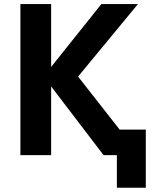

<svg xmlns="http://www.w3.org/2000/svg" viewBox="-20 -752 764 933"><path d="M228.5 -332V2H79.1V-732.4H228.5V-426.8L472.7 -732.4H650.4L359.4 -379.9L561.5 -122.1H688.5V160.2H547.9V2H546.9H483.4Z"/></svg>

Font: Nasu
Style: Bold
Weight: 700
Designer: Ryoko NISHIZUKA (kana &amp; ideographs); Paul D. Hunt (Latin, Greek &amp; Cyrillic); Wenlong ZHANG (bopomofo); Sandoll C
Version: Version 2014.1215